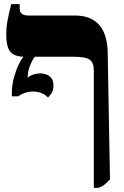

<svg xmlns="http://www.w3.org/2000/svg" viewBox="-20 -667 598 927"><path d="M433 240V-326Q433 -365 413 -379Q393 -393 335 -393H99Q50 -393 30 -417Q10 -441 10 -502Q10 -533 15.5 -563.5Q21 -594 34 -647H75V-625Q75 -609 85.5 -600.5Q96 -592 119 -592H343Q420 -592 459.5 -546Q499 -500 500 -411L511 199Q493 218 482 226.5Q471 235 454 240ZM212 -196Q199 -210 180.5 -217.5Q162 -225 139 -225Q119 -225 101 -219Q83 -213 67 -202H37V-216Q37 -255 47 -291.5Q57 -328 70 -355Q83 -382 92 -391V-416H148V-393Q142 -385 136 -374Q130 -363 125 -350.5Q120 -338 117 -324Q114 -310 114 -296V-292Q126 -303 144 -308Q162 -313 175 -313Q187 -313 202 -308Q217 -303 227.5 -290.5Q238 -278 238 -254Q238 -229 227.5 -215Q217 -201 212 -196Z"/></svg>

Font: Noto Serif Hebrew Black
Style: Regular
Weight: 900
Version: Version 2.003